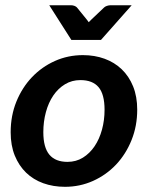

<svg xmlns="http://www.w3.org/2000/svg" viewBox="-20 -702 567 729"><path d="M226.6 7.3Q182.1 7.3 144.3 -6.3Q106.4 -20 79.1 -46.4Q51.8 -72.8 36.1 -111.3Q20.5 -149.9 20.5 -199.7Q20.5 -262.7 42.2 -316.2Q64 -369.6 101.3 -408.9Q138.7 -448.2 188.5 -470.5Q238.3 -492.7 294.9 -492.7Q339.4 -492.7 377 -479Q414.6 -465.3 442.1 -439Q469.7 -412.6 485.4 -374Q501 -335.4 501 -285.6Q501 -223.6 479.5 -170.2Q458 -116.7 420.7 -77.1Q383.3 -37.6 333.3 -15.1Q283.2 7.3 226.6 7.3ZM236.3 -87.4Q269 -87.4 294.9 -103.5Q320.8 -119.6 339.1 -146.7Q357.4 -173.8 367.2 -209.7Q377 -245.6 377 -285.2Q377 -344.2 354.2 -371.1Q331.5 -397.9 285.2 -397.9Q252.9 -397.9 226.8 -382.1Q200.7 -366.2 182.4 -339.4Q164.1 -312.5 154.3 -276.4Q144.5 -240.2 144.5 -200.2Q144.5 -142.1 167.5 -114.7Q190.4 -87.4 236.3 -87.4ZM167 -682.1H249.5Q256.3 -682.1 262.7 -679.7Q269 -677.2 272 -673.8L308.1 -629.4Q310.1 -627 312.3 -624Q314.5 -621.1 316.9 -617.7L328.6 -629.4L375.5 -673.8Q378.9 -677.2 386 -679.7Q393.1 -682.1 400.4 -682.1H480L363.3 -550.3H251Z"/></svg>

Font: Carlito
Style: Bold Italic
Weight: 700
Italic angle: -7°
Designer: Lukasz Dziedzic
Foundry: tyPoland Lukasz Dziedzic
Version: Version 1.104